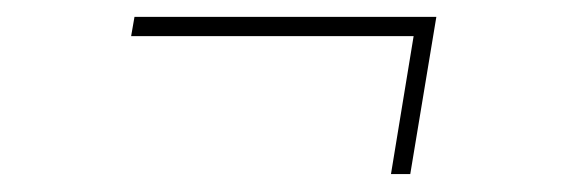

<svg xmlns="http://www.w3.org/2000/svg" viewBox="-20 -356 666 223"><path d="M434.1 -153.8 460.4 -314H132.3L136.2 -336.4H486.8L456.5 -153.8Z"/></svg>

Font: Inter 17pt Thin
Style: Italic
Weight: 250
Italic angle: -9.3988°
Version: Version 4.001;git-66647c0bb